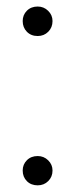

<svg xmlns="http://www.w3.org/2000/svg" viewBox="-20 -555 228 582"><path d="M94.2 6.8Q74.2 6.8 61.5 -5.9Q48.8 -18.6 48.8 -38.1Q48.8 -56.6 61.5 -69.3Q74.2 -82 94.2 -82Q112.8 -82 126 -69.1Q139.2 -56.2 139.2 -38.1Q139.2 -19 126.2 -6.1Q113.3 6.8 94.2 6.8ZM48.8 -491.2Q48.8 -509.8 61.5 -522.5Q74.2 -535.2 94.2 -535.2Q112.8 -535.2 126 -522.2Q139.2 -509.3 139.2 -491.2Q139.2 -471.7 126.2 -458.7Q113.3 -445.8 94.2 -445.8Q74.2 -445.8 61.5 -458.7Q48.8 -471.7 48.8 -491.2Z"/></svg>

Font: Lumene Sans Expanded Light
Style: Regular
Weight: 300
Width: 7
Designer: Deni Anggara
Version: Version 1.003;Glyphs 3.1.2 (3151)